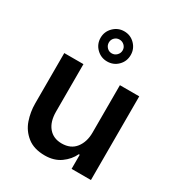

<svg xmlns="http://www.w3.org/2000/svg" viewBox="-189 -917 972 1049"><g transform="rotate(30 297.5 -392.5)"><path d="M536 0H414V-89H408Q389 -48 348.5 -19Q308 10 250 10Q181 10 139 -23.5Q97 -57 80 -107Q63 -157 63 -210V-528H184V-229Q184 -165 214 -129Q244 -93 297 -93Q354 -93 384 -131.5Q414 -170 414 -229V-528H536ZM193 -700Q193 -739 221 -767Q249 -795 288 -795Q328 -795 355.5 -767Q383 -739 383 -700Q383 -660 355.5 -632.5Q328 -605 288 -605Q249 -605 221 -632.5Q193 -660 193 -700ZM332 -700Q332 -718 319 -730.5Q306 -743 288 -743Q270 -743 257.5 -730.5Q245 -718 245 -700Q245 -682 257.5 -669Q270 -656 288 -656Q306 -656 319 -669Q332 -682 332 -700Z"/></g></svg>

Font: Be Vietnam SemiBold
Style: Regular
Weight: 600
Designer: Gabriel Lam
Foundry: TypeRant
Version: Version 4.000